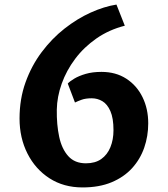

<svg xmlns="http://www.w3.org/2000/svg" viewBox="-20 -812 735 840"><path d="M65.5 -293.5Q65.5 -379 91.8 -452Q118 -525 162.5 -584.2Q207 -643.5 262.5 -687Q318 -730.5 376.8 -757Q435.5 -783.5 489.5 -792L526 -699.5Q457 -682 402 -643.8Q347 -605.5 308.8 -554.5Q270.5 -503.5 250 -446Q229.5 -388.5 228.5 -332.5Q227.5 -266.5 239 -213.2Q250.5 -160 278.8 -128.8Q307 -97.5 356 -97.5Q396.5 -97.5 423 -116.2Q449.5 -135 463 -168Q476.5 -201 476.5 -242.5Q476.5 -295 463 -325.8Q449.5 -356.5 428 -369.2Q406.5 -382 381.5 -382Q354.5 -382 336.8 -375.5Q319 -369 308 -363.5L276.5 -446.5Q285 -456 305 -468Q325 -480 355 -488.8Q385 -497.5 424 -497.5Q486.5 -497.5 532.5 -467.8Q578.5 -438 603.5 -387Q628.5 -336 628.5 -272.5Q628.5 -216.5 611 -166Q593.5 -115.5 557.8 -76.2Q522 -37 468 -14.5Q414 8 341 8Q258.5 8 196.5 -32Q134.5 -72 100 -140.5Q65.5 -209 65.5 -293.5Z"/></svg>

Font: Koeln Type Sans
Style: Bold
Weight: 700
Designer: Eben Sorkin
Foundry: Eben Sorkin
Version: Version 2.001